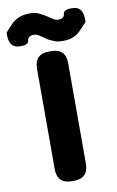

<svg xmlns="http://www.w3.org/2000/svg" viewBox="-152 -1031 660 1086"><g transform="rotate(-10 177.5 -488.0)"><path d="M170 0Q86 0 86 -84V-661Q86 -745 170 -745H181Q265 -745 265 -661V-84Q265 0 181 0ZM259 -790Q227 -790 211.5 -797Q196 -804 187 -807.5Q178 -811 164 -821Q150 -831 133.5 -842Q117 -853 102 -853Q67 -853 64.5 -826Q62 -799 5 -803Q-52 -807 -48 -890Q-48 -894 -6 -937Q33 -976 97 -976Q128 -976 143.5 -969.5Q159 -963 182 -950Q204 -936 221 -924.5Q238 -913 253 -913Q287 -913 289.5 -940Q292 -967 350 -963Q407 -959 402 -875Q402 -872 360 -829Q323 -790 259 -790Z"/></g></svg>

Font: Resource Han Rounded JP Heavy
Style: Regular
Weight: 900
Designer: Cyano Hao (round all glyphs); Ryoko NISHIZUKA 西塚涼子 (kana, bopomofo & ideographs); Paul D. Hunt (Latin, Greek & Cyrillic)
Foundry: Cyano Hao
Version: 0.990